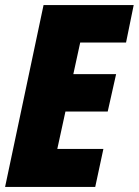

<svg xmlns="http://www.w3.org/2000/svg" viewBox="-20 -734 545 754"><path d="M0 0H354L386 -149H205L237 -296H403L436 -443H268L295 -567H475L505 -714H151Z"/></svg>

Font: Noto Sans Condensed Black
Style: Italic
Weight: 900
Width: 3
Italic angle: -12°
Designer: Monotype Design Team
Foundry: Monotype Imaging Inc.
Version: Version 2.013